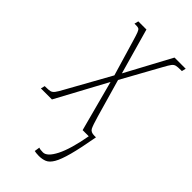

<svg xmlns="http://www.w3.org/2000/svg" viewBox="-256 -597 885 885"><g transform="rotate(45 186.0 -154.5)"><path d="M195 227Q185 227 177.5 226Q170 225 166 224L170 198Q178 202 197 202Q224 202 250 151Q276 100 294 0H254L188 -248L54 0H-18L-13 -20H-7Q13 -20 22.5 -22.5Q32 -25 40 -35.5Q48 -46 61 -70L179 -282L128 -454Q119 -485 114 -497.5Q109 -510 104 -513Q99 -516 89 -516H76L81 -536H134L197 -313L317 -536H390L385 -516H379Q358 -516 348 -513.5Q338 -511 330.5 -501Q323 -491 310 -467L206 -279L259 -94Q272 -49 279.5 -34.5Q287 -20 310 -20H321Q306 65 292.5 115Q279 165 265 189Q251 213 234 220Q217 227 195 227Z"/></g></svg>

Font: Noto Serif ExtraCondensed Thin
Style: Italic
Weight: 100
Width: 2
Italic angle: -12°
Designer: Monotype Design Team
Foundry: Monotype Imaging Inc.
Version: Version 2.013